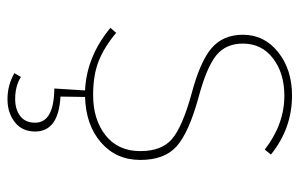

<svg xmlns="http://www.w3.org/2000/svg" viewBox="-160 -408 781 500"><g transform="rotate(90 230.0 -158.5)"><path d="M233 10 232 74Q323 79 323 140Q323 174 298.5 193Q274 212 239 212Q202 212 171 194L181 177Q204 192 239 192Q265 192 282.5 179Q300 166 300 140Q300 91 211 90L216 10Q128 6 53 -56L66 -71Q103 -40 139.5 -25.5Q176 -11 228 -11Q292 -11 333 -43.5Q374 -76 374 -134Q374 -189 343 -216Q312 -243 226 -267Q142 -289 106.5 -319Q71 -349 71 -401Q71 -457 116.5 -493Q162 -529 229 -529Q315 -529 383 -474L370 -458Q304 -509 230 -509Q171 -509 132.5 -479.5Q94 -450 94 -401Q94 -356 125.5 -331Q157 -306 236 -285Q326 -260 361.5 -228.5Q397 -197 397 -134Q397 -71 351.5 -31.5Q306 8 233 10Z"/></g></svg>

Font: FiraSans
Style: Regular
Weight: 150
Designer: Carrois Corporate & Edenspiekermann AG
Foundry: Carrois Corporate GbR & Edenspiekermann AG
Version: Version 3.106;PS 003.106;hotconv 1.0.70;makeotf.lib2.5.58329